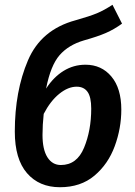

<svg xmlns="http://www.w3.org/2000/svg" viewBox="-20 -770 564 804"><path d="M488 -311Q488 -233 460.5 -158Q433 -83 375.5 -34.5Q318 14 231 14Q144 14 93 -45Q42 -104 42 -219Q42 -388 97 -517Q152 -646 296 -685Q356 -702 386 -714.5Q416 -727 451 -750L491 -671Q458 -647 423.5 -632Q389 -617 332 -601Q267 -582 229.5 -539Q192 -496 173 -399Q204 -447 246 -473Q288 -499 338 -499Q405 -499 446.5 -449.5Q488 -400 488 -311ZM362 -315Q362 -364 346.5 -385.5Q331 -407 301 -407Q265 -407 228 -377Q191 -347 163 -293Q158 -247 158 -205Q158 -144 178.5 -111.5Q199 -79 235 -79Q302 -79 332 -151.5Q362 -224 362 -315Z"/></svg>

Font: Fira Sans Condensed Medium
Style: Italic
Weight: 500
Width: 3
Italic angle: -8°
Designer: bBox Type GmbH & Carrois Corporate GbR & Edenspiekermann AG
Foundry: bBox Type GmbH & Carrois Corporate GbR & Edenspiekermann AG
Version: Version 4.301